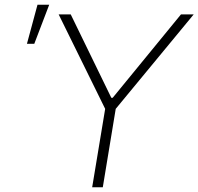

<svg xmlns="http://www.w3.org/2000/svg" viewBox="-20 -788 835 808"><path d="M226.9 -727.3H277.7L448.5 -376.4H454.2L741.5 -727.3H795.1L467 -329.9L412.6 0H367.9L422.6 -329.9ZM93.4 -603.7 137.8 -768.1H187.1L124.3 -603.7Z"/></svg>

Font: Inter P Extra Light
Style: Italic
Weight: 200
Italic angle: 9.39999°
Designer: Rasmus Andersson
Foundry: rsms
Version: Version 3.018;git-588b23468